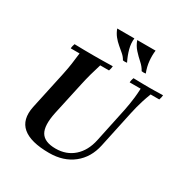

<svg xmlns="http://www.w3.org/2000/svg" viewBox="-210 -1104 1238 1287"><g transform="rotate(30 408.5 -460.5)"><path d="M348 15Q205 15 142.5 -38Q80 -91 102 -198L165 -490Q175 -537 181 -578Q187 -619 192 -665H124Q124 -673 126.5 -684Q129 -695 132 -702Q166 -701 205.5 -700.5Q245 -700 279 -700Q314 -700 353.5 -700.5Q393 -701 428 -702Q428 -695 425.5 -684Q423 -673 420 -665H352Q338 -621 326.5 -578.5Q315 -536 305 -490L250 -238Q227 -129 256 -80.5Q285 -32 371 -32Q454 -32 510.5 -82Q567 -132 586 -221L643 -490Q648 -516 652 -540Q656 -564 659.5 -593.5Q663 -623 665 -665H580Q580 -673 582.5 -684Q585 -695 588 -702Q628 -701 660.5 -700.5Q693 -700 712 -700Q729 -700 755.5 -700.5Q782 -701 817 -702Q817 -695 814.5 -684Q812 -673 809 -665H742Q727 -626 718 -597Q709 -568 702.5 -543Q696 -518 690 -490L629 -205Q607 -102 533 -43.5Q459 15 348 15ZM482 -936H624Q619 -899 623 -856Q627 -813 644 -770Q627 -767 612 -770Q598 -797 571.5 -820.5Q545 -844 520 -871.5Q495 -899 482 -936ZM327 -936H460Q455 -897 466.5 -854.5Q478 -812 499 -770Q482 -767 467 -770Q456 -791 436.5 -808Q417 -825 395.5 -843Q374 -861 356 -883.5Q338 -906 327 -936Z"/></g></svg>

Font: Poltawski Nowy SemiBold
Style: Italic
Weight: 600
Italic angle: -12°
Version: Version 1.001;gftools[0.9.25]